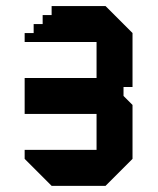

<svg xmlns="http://www.w3.org/2000/svg" viewBox="-20 -603 513 623"><path d="M322.5 -583.3H147.5V-554.2H118.4V-525H89.2V-495.8H60V-466.7H293.3V-350H60V-233.4H293.3V-116.7H60V-87.5L147.5 0H322.5L410 -87.5V-262.5L380.8 -291.7V-320.8H410V-495.8Z"/></svg>

Font: Stepalange Short
Style: Regular
Weight: 400
Designer: Szymon Furjan
Version: Version 1.001;Fontself Maker 3.5.8